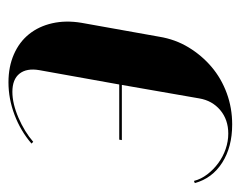

<svg xmlns="http://www.w3.org/2000/svg" viewBox="-124 -468 555 442"><g transform="rotate(-90 153.0 -247.5)"><path d="M289 -158Q283 -121 264.5 -90.5Q246 -60 219.5 -37.5Q193 -15 159 -2.5Q125 10 87 10Q35 10 -1 -13Q-37 -36 -48 -76L-43 -78Q-39 -62 -28 -47.5Q-17 -33 -2 -22Q13 -11 30.5 -5Q48 1 66 1Q98 1 120 -17.5Q142 -36 147 -66L178 -244H51L52 -250H179L212 -434Q217 -463 204 -479.5Q191 -496 162 -496Q135 -496 102.5 -482Q70 -468 47 -448L43 -452Q72 -477 109 -491Q146 -505 184 -505Q220 -505 248.5 -492.5Q277 -480 295 -457.5Q313 -435 320 -404Q327 -373 321 -337Z"/></g></svg>

Font: Moniqa Black Ita Display
Style: Italic
Weight: 900
Italic angle: -10°
Designer: Rajesh Rajput
Foundry: Rajesh Rajput
Version: Version 1.000